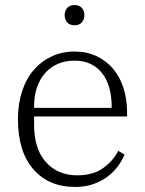

<svg xmlns="http://www.w3.org/2000/svg" viewBox="-20 -728 572 760"><path d="M277 12Q173 12 112 -58Q51 -128 51 -256Q51 -317 67.5 -367Q84 -417 114 -451.5Q144 -486 185 -505Q226 -524 275 -524Q323 -524 361.5 -506Q400 -488 427 -456.5Q454 -425 468.5 -380.5Q483 -336 483 -284V-267H115V-235Q115 -138 162 -86Q209 -34 285 -34Q348 -34 387.5 -62Q427 -90 448 -131L473 -116Q463 -92 446 -69Q429 -46 404.5 -28Q380 -10 348.5 1Q317 12 277 12ZM115 -301H422V-307Q422 -346 413 -379Q404 -412 385.5 -436.5Q367 -461 339.5 -474.5Q312 -488 275 -488Q238 -488 208.5 -475Q179 -462 158 -438Q137 -414 126 -381Q115 -348 115 -308ZM275 -628Q256 -628 246 -639.5Q236 -651 236 -667V-669Q236 -685 246 -696.5Q256 -708 275 -708Q294 -708 304 -696.5Q314 -685 314 -669V-667Q314 -651 304 -639.5Q294 -628 275 -628Z"/></svg>

Font: IBM Plex Serif Light
Style: Regular
Weight: 300
Designer: Mike Abbink, Paul van der Laan, Pieter van Rosmalen
Foundry: Bold Monday
Version: Version 3.001